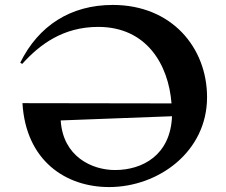

<svg xmlns="http://www.w3.org/2000/svg" viewBox="-20 -741 915 778"><path d="M446 -52C352 -52 235 -107 226 -253L677 -270C671 -112 557 -52 446 -52ZM819 -347C819 -548 676 -721 437 -721C266 -721 136 -637 62 -487L70 -482C141 -561 236 -632 378 -632C575 -632 663 -478 675 -322L71 -323C85 -88 248 17 422 17C622 17 819 -126 819 -347Z"/></svg>

Font: Coconat Demi
Style: Regular
Weight: 400
Designer: Sara Lavazza
Foundry: Collletttivo
Version: Version 1.000;Glyphs 3.2 (3217)